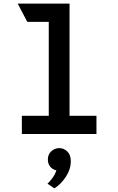

<svg xmlns="http://www.w3.org/2000/svg" viewBox="-20 -742 656 1063"><path d="M250 0V-722H365V0ZM101 0V-101H514V0ZM131 -621 78 -722H365V-621ZM281 301 243 275Q253.5 266 269.8 244.2Q286 222.5 292 201Q271 196.5 258 180.8Q245 165 245 141Q245 112.5 264.2 95.2Q283.5 78 308 78Q333.5 78 352.8 96.8Q372 115.5 372 150Q372 195 345.2 236Q318.5 277 281 301Z"/></svg>

Font: Overpass Mono
Style: Bold
Weight: 700
Monospace: yes
Designer: Delve Withrington, Dave Bailey
Foundry: Delve Fonts LLC
Version: Version 4.000